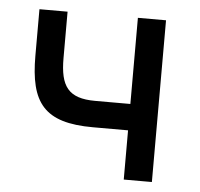

<svg xmlns="http://www.w3.org/2000/svg" viewBox="-41 -502 567 544"><g transform="rotate(5 242.5 -230.0)"><path d="M230 -140H330V0H410V-460H330V-215H230C153 -215 130 -248 130 -328V-460H50V-328C50 -194 91 -140 230 -140Z"/></g></svg>

Font: Jost
Style: Regular
Weight: 400
Version: Version 3.710